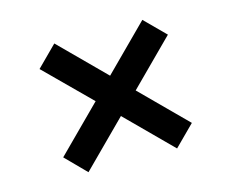

<svg xmlns="http://www.w3.org/2000/svg" viewBox="-72 -553 786 653"><g transform="rotate(-15 321.0 -226.5)"><path d="M165 0 321 -156 477 0 548 -71 392 -227 547 -382 476 -453 321 -298 166 -453 95 -382 251 -227 95 -71Z"/></g></svg>

Font: Custom Plus Jakarta Sans SemiBold
Style: Regular
Weight: 600
Designer: Gumpita Rahayu & FullSphere
Foundry: Tokotype & FullSphere
Version: Version 1.001;hotconv 1.0.117;makeotfexe 2.5.65602